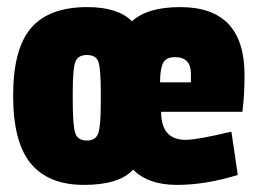

<svg xmlns="http://www.w3.org/2000/svg" viewBox="-20 -511 724 541"><path d="M352 -451Q395 -491 488 -491Q669 -491 669 -300Q669 -242 663 -196H434Q434 -117 503 -117Q536 -117 632 -140L650 -18Q559 10 478.5 10Q398 10 355 -33Q316 10 216.5 10Q117 10 67 -50Q17 -110 17 -241.5Q17 -373 67.5 -432Q118 -491 226 -491Q312 -491 352 -451ZM185 -252V-228Q185 -157 192 -136Q199 -115 224.5 -115Q250 -115 257 -136Q264 -157 264 -222V-251Q264 -316 257.5 -336Q251 -356 225 -356Q199 -356 192 -336Q185 -316 185 -252ZM473 -350Q447 -350 439 -332.5Q431 -315 431 -279H518V-303Q518 -350 473 -350Z"/></svg>

Font: Passion One
Style: Regular
Weight: 400
Designer: Alejandro Lo Celso
Foundry: Fontstage
Version: Version 1.002